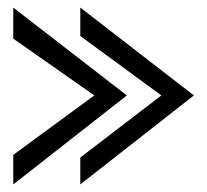

<svg xmlns="http://www.w3.org/2000/svg" viewBox="-20 -547 547 507"><path d="M192 -527 492 -295 192 -60V-131L406 -295L192 -452ZM15 -527 315 -295 15 -60V-138L229 -295L15 -445Z"/></svg>

Font: Darker Grotesque Light
Style: Bold
Weight: 700
Version: Version 1.000;gftools[0.9.28]